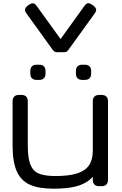

<svg xmlns="http://www.w3.org/2000/svg" viewBox="-20 -1149 750 1184"><path d="M646 -524.4V-40Q646 -21 636 -11Q626 -1 606.9 -1H591.3Q572.3 -1 562.3 -11Q552.2 -21 552.2 -40V-524.4Q552.2 -543.5 562.3 -553.5Q572.3 -563.5 591.3 -563.5H606.9Q626 -563.5 636 -553.5Q646 -543.5 646 -524.4ZM151.4 -524.4V-251Q151.4 -173.8 167.5 -133.8Q183.6 -93.8 219.5 -78.6Q255.4 -63.5 321.8 -63.5Q405.3 -63.5 455.6 -79.6Q505.9 -95.7 529.1 -129.9Q552.2 -164.1 552.2 -219.7L593.3 -119.6Q568.8 -70.8 534.7 -41.7Q500.5 -12.7 446.8 1Q393.1 14.6 310.1 14.6Q218.8 14.6 164.1 -10Q109.4 -34.7 83.5 -92.5Q57.6 -150.4 57.6 -251V-524.4Q57.6 -543.5 67.6 -553.5Q77.6 -563.5 96.7 -563.5H112.3Q131.3 -563.5 141.4 -553.5Q151.4 -543.5 151.4 -524.4ZM487.3 -750H502.9Q522 -750 532 -740Q542 -730 542 -710.9V-695.3Q542 -676.3 532 -666.3Q522 -656.2 502.9 -656.2H487.3Q468.3 -656.2 458.3 -666.3Q448.2 -676.3 448.2 -695.3V-710.9Q448.2 -730 458.3 -740Q468.3 -750 487.3 -750ZM206.1 -750H221.7Q240.7 -750 250.7 -740Q260.7 -730 260.7 -710.9V-695.3Q260.7 -676.3 250.7 -666.3Q240.7 -656.2 221.7 -656.2H206.1Q187 -656.2 177 -666.3Q167 -676.3 167 -695.3V-710.9Q167 -730 177 -740Q187 -750 206.1 -750ZM158.7 -1119.6Q169.9 -1127.4 178.5 -1128.7Q187 -1129.9 193.4 -1125.5Q199.7 -1121.1 207 -1111.3L353.5 -908.2L500 -1111.8Q507.3 -1121.6 513.7 -1126Q520 -1130.4 528.3 -1129.2Q536.6 -1127.9 548.3 -1119.6L553.2 -1116.2Q564.9 -1107.9 569.6 -1100.1Q574.2 -1092.3 572.8 -1084.5Q571.3 -1076.7 564.5 -1066.9L402.8 -842.8Q395.5 -832.5 389.2 -829.8Q382.8 -827.1 373 -827.1H334Q324.7 -827.1 318.4 -829.8Q312 -832.5 304.2 -842.8L142.6 -1066.9Q135.7 -1076.2 134.5 -1084.2Q133.3 -1092.3 137.9 -1100.3Q142.6 -1108.4 153.8 -1116.2Z"/></svg>

Font: Gyrochrome
Style: Regular
Weight: 400
Designer: David Moles
Foundry: David Moles
Version: Version 1.005;Glyphs 3.2.3 (3260)